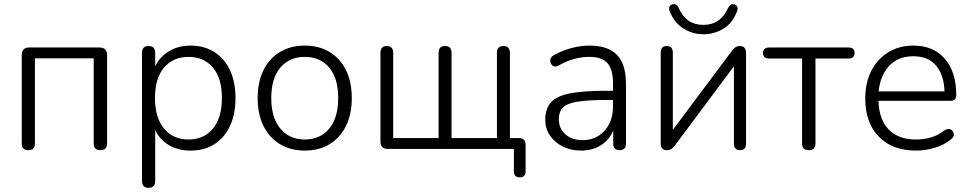

<svg xmlns="http://www.w3.org/2000/svg" viewBox="-20 -712 4640 918"><path d="M115 6Q84 6 84 -26V-448Q84 -485 120 -485H455Q492 -485 492 -448V-26Q492 6 460 6Q428 6 428 -26V-433H147V-26Q147 6 115 6Z M881 -45Q955 -45 998 -97Q1041 -149 1041 -243Q1041 -338 998 -389Q955 -440 881 -440Q808 -440 764.5 -389Q721 -338 721 -243Q721 -149 764.5 -97Q808 -45 881 -45ZM690 186Q659 186 659 154V-459Q659 -492 690 -492Q722 -492 722 -459V-395Q744 -441 788.5 -467.5Q833 -494 891 -494Q956 -494 1004.5 -463.5Q1053 -433 1079.5 -376.5Q1106 -320 1106 -243Q1106 -166 1079.5 -109.5Q1053 -53 1005 -22.5Q957 8 891 8Q832 8 788 -18Q744 -44 722 -90V154Q722 186 690 186Z M1437 8Q1369 8 1318 -23Q1267 -54 1239.5 -110.5Q1212 -167 1212 -243Q1212 -320 1239.5 -376Q1267 -432 1318 -463Q1369 -494 1437 -494Q1506 -494 1556.5 -463Q1607 -432 1634.5 -376Q1662 -320 1662 -243Q1662 -167 1634.5 -110.5Q1607 -54 1556.5 -23Q1506 8 1437 8ZM1437 -45Q1511 -45 1554 -97Q1597 -149 1597 -243Q1597 -338 1554 -389Q1511 -440 1437 -440Q1364 -440 1320.5 -389Q1277 -338 1277 -243Q1277 -149 1320.5 -97Q1364 -45 1437 -45Z M2465 136Q2437 136 2437 107V0H1833Q1799 0 1799 -35V-459Q1799 -492 1829 -492Q1860 -492 1860 -459V-52H2077V-459Q2077 -492 2108 -492Q2139 -492 2139 -459V-52H2356V-459Q2356 -492 2387 -492Q2418 -492 2418 -459V-52H2460Q2493 -52 2493 -19V107Q2493 136 2465 136Z M2758 8Q2709 8 2670.5 -11.5Q2632 -31 2609.5 -64Q2587 -97 2587 -138Q2587 -192 2614 -222.5Q2641 -253 2705 -265.5Q2769 -278 2880 -278H2911V-314Q2911 -380 2884.5 -410Q2858 -440 2799 -440Q2762 -440 2726 -430.5Q2690 -421 2651 -399Q2632 -389 2621 -399Q2610 -409 2611 -424.5Q2612 -440 2628 -448Q2669 -471 2713 -482.5Q2757 -494 2798 -494Q2887 -494 2930 -449.5Q2973 -405 2973 -310V-26Q2973 6 2943 6Q2912 6 2912 -26V-87Q2892 -42 2852 -17Q2812 8 2758 8ZM2911 -234H2881Q2792 -234 2742 -226Q2692 -218 2672 -198Q2652 -178 2652 -142Q2652 -98 2683 -70Q2714 -42 2767 -42Q2809 -42 2841.5 -62.5Q2874 -83 2892.5 -119Q2911 -155 2911 -200Z M3343 -548Q3294 -548 3249.5 -574.5Q3205 -601 3182 -658Q3173 -683 3194 -691Q3214 -697 3225 -674Q3260 -593 3343 -593Q3425 -593 3461 -674Q3473 -697 3492 -691Q3513 -682 3504 -658Q3482 -600 3437.5 -574Q3393 -548 3343 -548ZM3168 6Q3155 6 3147 -1.5Q3139 -9 3139 -28V-460Q3139 -492 3168 -492Q3197 -492 3197 -460V-91L3481 -471Q3488 -480 3496.5 -486Q3505 -492 3518 -492Q3547 -492 3547 -457V-25Q3547 6 3519 6Q3489 6 3489 -25V-395L3205 -14Q3198 -5 3190 0.5Q3182 6 3168 6Z M3847 6Q3815 6 3815 -26V-432H3659Q3628 -432 3628 -459Q3628 -485 3659 -485H4036Q4066 -485 4066 -459Q4066 -432 4036 -432H3879V-26Q3879 6 3847 6Z M4359 8Q4247 8 4182 -58.5Q4117 -125 4117 -241Q4117 -317 4146 -373.5Q4175 -430 4227 -462Q4279 -494 4347 -494Q4443 -494 4497.5 -431Q4552 -368 4552 -258Q4552 -230 4526 -230H4180Q4183 -140 4229.5 -92.5Q4276 -45 4359 -45Q4396 -45 4430 -54.5Q4464 -64 4496 -89Q4514 -100 4526.5 -92.5Q4539 -85 4540.5 -70.5Q4542 -56 4525 -44Q4494 -19 4449.5 -5.5Q4405 8 4359 8ZM4181 -275H4496Q4493 -354 4455.5 -398.5Q4418 -443 4347 -443Q4273 -443 4230.5 -396Q4188 -349 4181 -275Z"/></svg>

Font: Chiron GoRound TC L
Style: Regular
Weight: 300
Designer: Ryoko NISHIZUKA 西塚涼子 (kana, bopomofo & ideographs); Paul D. Hunt (Latin, Greek & Cyrillic); Sandoll Communications 산돌커뮤니
Foundry: Adobe
Version: Version 1.000;hotconv 1.1.1;makeotfexe 2.6.0